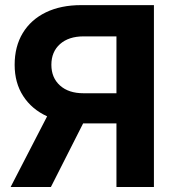

<svg xmlns="http://www.w3.org/2000/svg" viewBox="-20 -748 690 768"><path d="M595.7 0H445.8V-254.4H314Q313 -254.4 312.5 -254.4L183.6 0H22.5L168.5 -282.7Q106.9 -311 72.8 -363.8Q38.6 -416.5 38.6 -488.8Q38.6 -562 71 -615.7Q103.5 -669.4 163.3 -698.5Q223.1 -727.5 304.7 -727.5H595.7ZM445.8 -375V-602.5H314.5Q254.9 -602.5 220.2 -571.8Q185.5 -541 185.5 -488.8Q185.5 -437 220 -406Q254.4 -375 314 -375Z"/></svg>

Font: Inter Display
Style: Bold
Weight: 700
Designer: Rasmus Andersson
Foundry: rsms
Version: Version 4.001;git-9221beed3